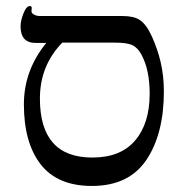

<svg xmlns="http://www.w3.org/2000/svg" viewBox="-20 -607 608 635"><path d="M84 -569V-570Q84 -563 93 -558.5Q102 -554 111 -554H385Q423 -554 442 -541Q464 -527 482.5 -486Q501 -445 511 -403Q522 -356 522 -305Q522 -164 464 -78Q406 8 284 8Q170 8 114.5 -63.5Q59 -135 59 -262Q59 -374 133 -465H98Q48 -465 48 -520Q48 -538 57.5 -562.5Q67 -587 79 -587Q85 -587 85 -580ZM285 -86H286Q379 -86 427 -142.5Q475 -199 475 -297Q475 -376 448 -426Q435 -450 417 -458Q399 -466 360 -466H186Q112 -390 112 -281Q112 -86 285 -86Z"/></svg>

Font: Libra Serif Modern
Style: Regular
Weight: 400
Designer: Stefan Peev, Context Ltd
Foundry: Stefan Peev, Context Ltd
Version: Version 1.000